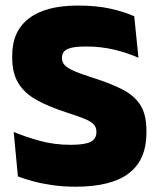

<svg xmlns="http://www.w3.org/2000/svg" viewBox="-20 -674 586 708"><path d="M258 14.5Q214 14.5 175 9Q136 3.5 103.5 -5.2Q71 -14 46 -23.5L30.5 -187.5Q70.5 -170.5 125 -155.2Q179.5 -140 239.5 -140Q293 -140 314.2 -151Q335.5 -162 335.5 -186.5V-188.5Q335.5 -205 325.2 -215.8Q315 -226.5 291 -236.2Q267 -246 226.5 -259Q161 -280 116 -304.8Q71 -329.5 48 -366.8Q25 -404 25 -462V-469.5Q25 -559 86.8 -606.2Q148.5 -653.5 267 -653.5Q336.5 -653.5 387.2 -642Q438 -630.5 475 -614L490.5 -461Q450.5 -479 401.5 -490.8Q352.5 -502.5 298.5 -502.5Q263 -502.5 243.2 -497.8Q223.5 -493 216 -483.8Q208.5 -474.5 208.5 -461V-459.5Q208.5 -445.5 217.8 -434.8Q227 -424 251.5 -413Q276 -402 321.5 -387.5Q386.5 -367 430.8 -344.5Q475 -322 497.5 -286.8Q520 -251.5 520 -191.5V-184.5Q520 -85 455.5 -35.2Q391 14.5 258 14.5Z"/></svg>

Font: Anek Kannada Medium ExtraBold
Style: Regular
Weight: 800
Version: Version 1.003